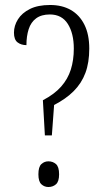

<svg xmlns="http://www.w3.org/2000/svg" viewBox="-20 -744 425 770"><path d="M160 -201 152 -342Q198 -366 225 -396.5Q252 -427 264 -465Q276 -503 276 -549Q276 -610 252 -648Q228 -686 180 -686Q146 -686 125 -670.5Q104 -655 95 -627Q86 -599 86 -563Q65 -563 50.5 -574Q36 -585 36 -613Q36 -641 52 -666.5Q68 -692 100 -708Q132 -724 181 -724Q229 -724 264 -704Q299 -684 318.5 -645Q338 -606 338 -549Q338 -493 322.5 -451.5Q307 -410 275.5 -378.5Q244 -347 197 -323L188 -201ZM174 6Q158 6 146 -5Q134 -16 134 -45Q134 -75 146 -86Q158 -97 174 -97Q192 -97 204.5 -86Q217 -75 217 -45Q217 -16 204.5 -5Q192 6 174 6Z"/></svg>

Font: Noto Serif Khmer ExtraCondensed Light
Style: Regular
Weight: 300
Width: 2
Designer: Danh Hong and the Monotype Design Team
Foundry: Monotype Imaging Inc.
Version: Version 2.004